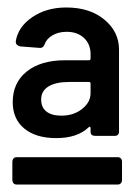

<svg xmlns="http://www.w3.org/2000/svg" viewBox="-20 -728 370 513"><path d="M14 -455Q14 -507 51.5 -537Q89 -567 154 -567H218Q222 -567 222 -572V-583Q222 -610 204.5 -626.5Q187 -643 158 -643Q136 -643 120 -633.5Q104 -624 99 -609Q95 -599 86 -600L34 -604Q22 -607 22 -617Q28 -656 66 -682Q104 -708 157 -708Q220 -708 259 -675.5Q298 -643 298 -596V-376Q298 -371 295 -368Q292 -365 287 -365H234Q222 -365 222 -376V-386Q222 -388 220.5 -389Q219 -390 217 -388Q187 -359 130 -359Q76 -359 45 -384.5Q14 -410 14 -455ZM13 -296Q13 -301 16 -304.5Q19 -308 24 -308H295Q300 -308 303 -304.5Q306 -301 306 -296V-247Q306 -242 303 -238.5Q300 -235 295 -235H24Q19 -235 16 -238.5Q13 -242 13 -247ZM144 -419Q177 -419 199.5 -437Q222 -455 222 -479V-504Q222 -509 218 -509H165Q129 -509 109.5 -497Q90 -485 90 -462Q90 -441 104 -430Q118 -419 144 -419Z"/></svg>

Font: Barlow GEO Bold
Style: Regular
Weight: 700
Designer: Jeremy Tribby
Foundry: Tribby Type
Version: Version 1.408